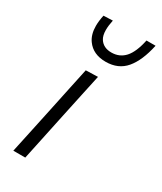

<svg xmlns="http://www.w3.org/2000/svg" viewBox="-192 -829 757 899"><g transform="rotate(30 186.0 -380.0)"><path d="M41 0Q53 -55 64 -107Q74.5 -158 88 -219.5L98.5 -269Q112.5 -334.5 123.5 -387.5Q134.5 -440 146.5 -495.5L211.5 -497.5Q199 -441 188 -388.5Q177 -336 162.5 -269L152 -219.5Q139 -158 128.2 -106.8Q117.5 -55.5 105.5 0ZM105 -623.5Q83.5 -653.5 83.5 -700Q83.5 -726.5 90.5 -758.5L140 -760.5Q133.5 -730 133.5 -706.5Q133.5 -676 145 -658.5Q165 -627.5 208 -627.5Q252 -627.5 280.2 -658.5Q308.5 -689.5 323 -758.5H372Q353 -669.5 313.8 -623Q274.5 -576.5 206.5 -576.5Q138.5 -576.5 105 -623.5Z"/></g></svg>

Font: Heraclito Light
Style: Italic
Weight: 300
Italic angle: -12°
Designer: Kostas Bartsokas (font) & Cristiano Sobral (main changes)
Foundry: Kostas Bartsokas (font) & Cristiano Sobral (main changes)
Version: Version 1.00;July 8, 2020;FontCreator 13.0.0.2655 64-bit